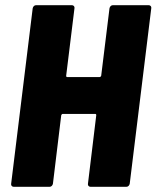

<svg xmlns="http://www.w3.org/2000/svg" viewBox="-20 -720 603 740"><path d="M415 -700H553Q558 -700 561 -696.5Q564 -693 563 -688L480 -12Q479 -7 475.5 -3.5Q472 0 467 0H329Q324 0 321 -3.5Q318 -7 319 -12L351 -276Q351 -281 347 -281H222Q218 -281 216 -276L184 -12Q183 -7 179.5 -3.5Q176 0 171 0H33Q28 0 25 -3.5Q22 -7 23 -12L106 -688Q107 -693 110.5 -696.5Q114 -700 119 -700H257Q262 -700 265 -696.5Q268 -693 267 -688L235 -428Q235 -423 239 -423H364Q368 -423 370 -428L402 -688Q403 -693 406.5 -696.5Q410 -700 415 -700Z"/></svg>

Font: Barlow Semi Condensed ExtraBold
Style: Italic
Weight: 800
Width: 4
Italic angle: -7°
Designer: Jeremy Tribby
Foundry: Tribby Type
Version: Version 1.408